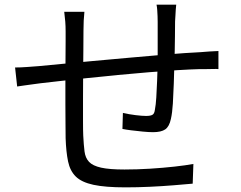

<svg xmlns="http://www.w3.org/2000/svg" viewBox="-20 -791 1040 828"><path d="M740 -771Q739 -763 738 -750Q737 -737 736.5 -723.5Q736 -710 735 -699Q735 -668 734.5 -635Q734 -602 733.5 -571.5Q733 -541 732 -515Q731 -477 729.5 -431.5Q728 -386 725.5 -345Q723 -304 717 -278Q710 -245 692.5 -233Q675 -221 640 -221Q622 -221 596 -223.5Q570 -226 546 -229Q522 -232 508 -235L510 -304Q536 -298 564.5 -294.5Q593 -291 610 -291Q629 -291 637.5 -296Q646 -301 648 -318Q652 -338 654 -370.5Q656 -403 657.5 -441.5Q659 -480 660 -515Q660 -543 660 -574.5Q660 -606 660 -637.5Q660 -669 660 -696Q660 -707 659.5 -721Q659 -735 658 -748.5Q657 -762 655 -771ZM344 -740Q342 -722 341 -702Q340 -682 340 -659Q340 -627 339.5 -577.5Q339 -528 338.5 -472.5Q338 -417 338 -364Q338 -311 338 -269Q338 -227 339 -206Q341 -166 344.5 -138Q348 -110 364 -93Q380 -76 416 -68Q452 -60 517 -60Q571 -60 627 -63.5Q683 -67 732.5 -72.5Q782 -78 814 -84L811 1Q778 4 729 8Q680 12 626 14.5Q572 17 521 17Q434 17 383 6Q332 -5 307 -29.5Q282 -54 273.5 -95Q265 -136 263 -195Q263 -216 262.5 -254.5Q262 -293 262 -341.5Q262 -390 262 -440Q262 -490 262.5 -535Q263 -580 263 -612Q263 -644 263 -655Q263 -678 261.5 -697.5Q260 -717 257 -740ZM45 -500Q69 -500 95.5 -502Q122 -504 149 -506Q182 -509 243 -515Q304 -521 381.5 -528Q459 -535 542 -542.5Q625 -550 703.5 -556.5Q782 -563 844 -566Q863 -568 883.5 -569Q904 -570 922 -571V-493Q914 -494 900.5 -493.5Q887 -493 871.5 -493Q856 -493 843 -493Q803 -492 746 -488.5Q689 -485 622.5 -479.5Q556 -474 487 -467.5Q418 -461 354 -454Q290 -447 238.5 -441.5Q187 -436 155 -432Q140 -430 121.5 -427.5Q103 -425 85 -422.5Q67 -420 54 -418Z"/></svg>

Font: Noto Sans SC Thin
Style: Regular
Weight: 400
Version: Version 2.004-H2;hotconv 1.0.118;makeotfexe 2.5.65603